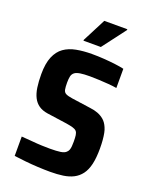

<svg xmlns="http://www.w3.org/2000/svg" viewBox="-164 -984 859 1081"><g transform="rotate(20 265.5 -443.5)"><path d="M273 8Q239 8 199.5 6Q160 4 122.5 0Q85 -4 55 -8V-124Q88 -122 119.5 -119Q151 -116 179 -115Q207 -114 227 -114Q267 -114 290 -117.5Q313 -121 323 -131Q331 -138 334.5 -147.5Q338 -157 339 -169.5Q340 -182 340 -197Q340 -220 338 -235Q336 -250 329 -258Q322 -266 307 -270.5Q292 -275 267 -279L147 -296Q115 -301 94 -315.5Q73 -330 60.5 -354.5Q48 -379 43 -413.5Q38 -448 38 -492Q38 -556 55 -596.5Q72 -637 102.5 -658.5Q133 -680 175.5 -688Q218 -696 269 -696Q305 -696 341 -693.5Q377 -691 409 -687Q441 -683 462 -678V-563Q439 -567 411.5 -569Q384 -571 355.5 -572.5Q327 -574 300 -574Q264 -574 242.5 -570.5Q221 -567 210 -559Q198 -550 194.5 -535Q191 -520 191 -497Q191 -470 194 -455Q197 -440 209.5 -433.5Q222 -427 249 -423L362 -407Q388 -404 409 -396Q430 -388 447 -373.5Q464 -359 475 -333Q481 -320 484.5 -302Q488 -284 490 -261.5Q492 -239 492 -211Q492 -155 483 -116.5Q474 -78 455.5 -53.5Q437 -29 410.5 -15.5Q384 -2 349.5 3Q315 8 273 8ZM197 -750V-755L269 -895H407V-890L301 -750Z"/></g></svg>

Font: Saira SemiCondensed
Style: Bold
Weight: 700
Width: 4
Designer: Hector Gatti with collaboration of the Omnibus-Type team
Foundry: Omnibus-Type
Version: Version 1.101